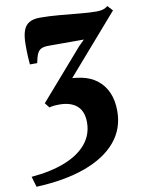

<svg xmlns="http://www.w3.org/2000/svg" viewBox="-128 -616 700 921"><g transform="rotate(-10 221.5 -155.0)"><path d="M-25.5 243 -40.5 192Q57 183.5 125.5 156Q194 128.5 230.2 84Q266.5 39.5 266.5 -19.5Q266.5 -73.5 236 -100Q205.5 -126.5 151 -126.5Q135 -126.5 123.2 -125.2Q111.5 -124 101.5 -121L83 -144.5L292.5 -385L320.5 -413Q296.5 -413 268.8 -413Q241 -413 210.8 -413Q180.5 -413 148 -413Q126.5 -413 113.5 -407Q100.5 -401 93.2 -385.2Q86 -369.5 80.5 -340.5H45Q43.5 -359 42.5 -374.8Q41.5 -390.5 41.2 -405.8Q41 -421 41 -437Q41 -478.5 49.8 -504Q58.5 -529.5 78.2 -541.2Q98 -553 130.5 -553Q176 -553 226.5 -548.5Q277 -544 323.8 -539.5Q370.5 -535 404.5 -535Q423.5 -535 436.2 -539Q449 -543 459.5 -551.5L482.5 -526.5L233.5 -240.5Q242 -240 253.5 -238.5Q265 -237 278 -234.5Q321 -226 352.8 -201.8Q384.5 -177.5 401.8 -138.8Q419 -100 419 -48Q419 38.5 366 101.5Q313 164.5 213.5 200.8Q114 237 -25.5 243Z"/></g></svg>

Font: Merriweather 60pt Black
Style: Italic
Weight: 900
Italic angle: -7.8°
Version: Version 2.101